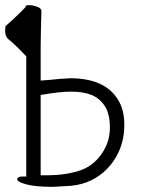

<svg xmlns="http://www.w3.org/2000/svg" viewBox="-28 -719 548 746"><path d="M176 7Q111 7 75 -2.5Q39 -12 39 -22Q39 -32 55 -33H74V-500Q32 -545 2 -569Q-8 -580 -8 -597Q-8 -614 -6 -618L20 -641Q55 -674 71 -691V-693Q71 -699 85 -699Q99 -699 116 -693Q133 -687 133 -676Q131 -622 130 -542V-406Q164 -408 209 -413H214L244 -415Q378 -415 429 -334Q455 -294 455 -234.5Q455 -175 432.5 -127.5Q410 -80 372 -48Q314 1 231 4H229Q177 7 176 7ZM55 -33ZM130 -38H158Q222 -38 276.5 -54.5Q331 -71 365 -118.5Q399 -166 399 -222.5Q399 -279 377.5 -309.5Q356 -340 324 -351.5Q292 -363 248 -363Q204 -363 130 -350Z"/></svg>

Font: LXGW WenKai Mono TC Light
Style: Regular
Weight: 300
Designer: LXGW / Fontworks Inc.
Foundry: LXGW / Fontworks Inc.
Version: Version 1.330